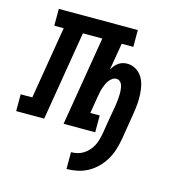

<svg xmlns="http://www.w3.org/2000/svg" viewBox="-151 -625 860 927"><g transform="rotate(15 279.0 -161.5)"><path d="M265 207V123Q280 123 295.5 119.5Q311 116 325 107.5Q339 99 350.5 86.5Q362 74 369.5 60Q377 46 381.5 30.5Q386 15 389 0Q395 -37 401 -74Q407 -111 414 -148Q415 -158 416.5 -167Q418 -176 418.5 -185.5Q419 -195 419.5 -204Q420 -213 419.5 -222Q419 -231 417.5 -240Q416 -249 412.5 -257Q409 -265 402 -270.5Q395 -276 386 -276Q375 -276 365.5 -269.5Q356 -263 349.5 -254Q343 -245 338.5 -235Q334 -225 330.5 -215Q327 -205 325 -194.5Q323 -184 321 -174L306 -84H353V0H195L269 -446H172L98 0H-42V-84H16L76 -446H29V-530H424V-446H366L343 -310Q349 -321 356.5 -330.5Q364 -340 374 -347Q384 -354 395 -357Q406 -360 417 -360Q441 -360 461 -348Q481 -336 492.5 -317Q504 -298 509 -276Q514 -254 515 -230Q516 -206 514 -182.5Q512 -159 508 -135L486 0Q481 27 473 53Q465 79 450.5 103.5Q436 128 415.5 148.5Q395 169 370 182.5Q345 196 318 201.5Q291 207 265 207Z"/></g></svg>

Font: Iosevka Curly Slab MdExObl
Style: Regular
Weight: 500
Width: 7
Italic angle: -9°
Monospace: yes
Designer: Belleve Invis
Foundry: Belleve Invis
Version: Version 11.1.0; ttfautohint (v1.8.3)